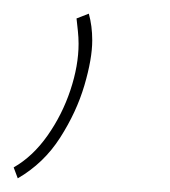

<svg xmlns="http://www.w3.org/2000/svg" viewBox="-89 -59 249 281"><path d="M23 -32 41 -39Q46 -21 46 0Q46 27 34.5 66Q23 105 -1 142.5Q-25 180 -63 202L-69 186Q-41 170 -19.5 139.5Q2 109 14 73Q26 37 26 5Q26 -4 25 -13.5Q24 -23 23 -32Z"/></svg>

Font: Georama Thin
Style: Italic
Weight: 100
Italic angle: -9°
Designer: Jean-Baptiste Levee
Foundry: Production Type
Version: Version 1.000